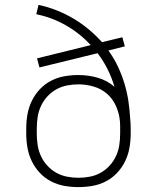

<svg xmlns="http://www.w3.org/2000/svg" viewBox="-20 -755 640 783"><path d="M300 8Q271 8 242.5 3Q214 -2 188 -15.5Q162 -29 142 -50.5Q122 -72 109.5 -98Q97 -124 92 -152.5Q87 -181 87 -210V-231Q87 -260 92 -288.5Q97 -317 109.5 -343Q122 -369 142 -390.5Q162 -412 188 -425.5Q214 -439 242.5 -444Q271 -449 300 -449Q340 -449 378.5 -438Q417 -427 447 -401Q436 -438 418.5 -473Q401 -508 378 -538L141 -480L131 -517L350 -571Q306 -619 249 -651.5Q192 -684 128 -697L137 -735Q175 -727 210.5 -713Q246 -699 279 -679.5Q312 -660 341.5 -635.5Q371 -611 396 -583L479 -603L489 -566L422 -549Q444 -519 460 -485.5Q476 -452 487 -416Q498 -380 503.5 -343.5Q509 -307 511 -270Q512 -260 512.5 -250.5Q513 -241 513 -231V-210Q513 -181 508 -152.5Q503 -124 490.5 -98Q478 -72 458 -50.5Q438 -29 412 -15.5Q386 -2 357.5 3Q329 8 300 8ZM300 -30Q323 -30 346.5 -34.5Q370 -39 390.5 -50.5Q411 -62 427 -79.5Q443 -97 453 -118.5Q463 -140 466.5 -163.5Q470 -187 470 -210V-221Q470 -231 470 -241.5Q470 -252 469 -262Q466 -293 453 -322.5Q440 -352 416.5 -372.5Q393 -393 362 -402Q331 -411 300 -411Q277 -411 253.5 -406.5Q230 -402 209.5 -390.5Q189 -379 173 -361.5Q157 -344 147 -322.5Q137 -301 133.5 -277.5Q130 -254 130 -231V-210Q130 -187 133.5 -163.5Q137 -140 147 -118.5Q157 -97 173 -79.5Q189 -62 209.5 -50.5Q230 -39 253.5 -34.5Q277 -30 300 -30Z"/></svg>

Font: Iosevka SS04 XLt Ex
Style: Regular
Weight: 200
Width: 7
Monospace: yes
Designer: Belleve Invis
Foundry: Belleve Invis
Version: Version 19.0.0; ttfautohint (v1.8.4)